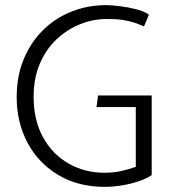

<svg xmlns="http://www.w3.org/2000/svg" viewBox="-20 -714 666 748"><path d="M356 -297H509V-64Q484 -55 453.5 -48Q423 -41 387 -41Q310 -41 247 -77Q184 -113 147.5 -179.5Q111 -246 111 -337Q111 -409 135 -465.5Q159 -522 200 -560.5Q241 -599 291.5 -619.5Q342 -640 396 -640Q432 -640 456.5 -636.5Q481 -633 501 -626.5Q521 -620 541 -611L560 -657Q542 -670 510.5 -678Q479 -686 447 -690Q415 -694 394 -694Q321 -694 257.5 -668.5Q194 -643 146.5 -595.5Q99 -548 72 -482.5Q45 -417 45 -336Q45 -237 87.5 -157.5Q130 -78 207.5 -32Q285 14 388 14Q419 14 453.5 8.5Q488 3 519.5 -7.5Q551 -18 571 -32V-342H362Z"/></svg>

Font: Catamaran Light
Style: Regular
Weight: 300
Designer: Pria Ravichandran
Version: Version 2.000